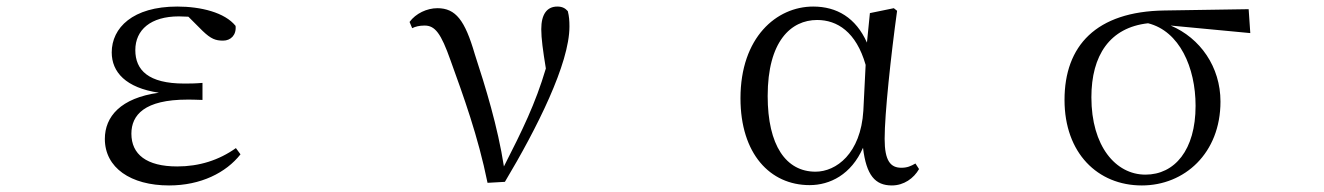

<svg xmlns="http://www.w3.org/2000/svg" viewBox="-20 -551 4040 586"><path d="M496 15C593 15 670 -24 714 -80L700 -99C648 -62 588 -43 521 -43C427 -43 381 -80 381 -143C381 -200 421 -247 552 -247C562 -247 572 -247 598 -246V-298C574 -296 559 -296 542 -296C433 -296 393 -337 393 -398C393 -460 440 -501 526 -501L555 -500L598 -457C624 -432 638 -427 661 -427C684 -427 702 -444 699 -472C666 -513 593 -531 521 -531C385 -531 321 -466 321 -391C321 -331 364 -283 465 -268C348 -252 300 -195 300 -127C300 -39 379 15 496 15Z M1468 7 1521 4C1619 -160 1718 -357 1718 -470C1718 -488 1717 -501 1713 -517C1705 -526 1696 -531 1681 -531C1649 -531 1632 -507 1632 -462C1632 -434 1637 -397 1646 -342C1614 -234 1574 -153 1518 -43C1499 -165 1462 -285 1429 -386C1399 -489 1371 -526 1315 -526C1283 -526 1249 -510 1230 -484L1238 -465C1248 -470 1260 -473 1276 -473C1308 -473 1326 -449 1355 -367C1394 -259 1439 -136 1468 7Z M2451 14C2513 14 2578 -18 2614 -100C2624 -16 2651 15 2702 15C2739 15 2769 -7 2785 -35L2774 -52C2760 -44 2749 -39 2731 -39C2698 -39 2680 -60 2680 -127C2680 -204 2699 -380 2718 -518L2708 -526L2635 -511L2626 -421C2592 -497 2534 -531 2462 -531C2350 -531 2240 -437 2240 -251C2240 -82 2330 14 2451 14ZM2622 -353 2615 -213C2607 -82 2532 -27 2469 -27C2379 -27 2323 -107 2323 -258C2323 -425 2394 -490 2474 -490C2535 -490 2593 -454 2622 -353Z M3465 15C3595 15 3705 -83 3705 -241C3705 -347 3643 -435 3553 -473L3796 -450L3791 -523L3534 -519C3325 -516 3229 -411 3229 -246C3229 -84 3330 15 3465 15ZM3484 -480C3580 -456 3629 -345 3629 -228C3629 -93 3565 -18 3476 -18C3385 -18 3311 -105 3311 -254C3311 -382 3367 -467 3484 -480Z"/></svg>

Font: Harano Aji Mincho K1
Style: Regular
Weight: 400
Foundry: Masamichi Hosoda
Version: HaranoAjiMinchoK1-Regular version 20230610;ttx 4.39.4